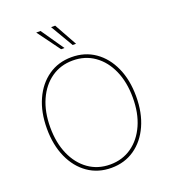

<svg xmlns="http://www.w3.org/2000/svg" viewBox="-169 -1084 1085 1218"><g transform="rotate(-20 373.5 -475.0)"><path d="M674.7 -363.6Q674.7 -252.5 636.7 -168.3Q598.7 -84.2 530.9 -37.1Q463.1 9.9 373.6 9.9Q283.7 9.9 215.9 -37.3Q148.1 -84.5 110.3 -168.7Q72.4 -252.8 72.4 -363.6Q72.4 -474.8 110.4 -558.8Q148.4 -642.8 216.3 -690Q284.1 -737.2 373.6 -737.2Q463.1 -737.2 530.9 -690.2Q598.7 -643.1 636.7 -558.9Q674.7 -474.8 674.7 -363.6ZM652 -363.6Q652 -468 616.8 -547.1Q581.7 -626.1 519 -670.3Q456.3 -714.5 373.6 -714.5Q291.2 -714.5 228.5 -670.6Q165.8 -626.8 130.5 -547.8Q95.2 -468.8 95.2 -363.6Q95.2 -259.9 130 -180.9Q164.8 -101.9 227.5 -57.4Q290.1 -12.8 373.6 -12.8Q456.3 -12.8 519.2 -57Q582 -101.2 617.2 -180.2Q652.3 -259.2 652 -363.6ZM329.5 -806.8 217.3 -960.2H246.4L352.3 -806.8ZM407.7 -806.8 317.5 -960.2H345.2L430.4 -806.8Z"/></g></svg>

Font: Inter Thin BETA
Style: Regular
Weight: 100
Designer: Rasmus Andersson
Foundry: rsms
Version: Version 3.011;git-f93a4a705